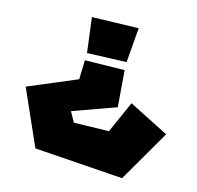

<svg xmlns="http://www.w3.org/2000/svg" viewBox="-66 -484 689 672"><g transform="rotate(10 279.0 -147.5)"><path d="M210 -263 202 -194 22 -136 93 71 410 121 535 -57 397 -143 336 -33 210 -41 193 -79 352 -121 353 -253ZM208 -416 213 -289 355 -282 376 -406Z"/></g></svg>

Font: Super Mario
Style: Regular
Weight: 400
Version: Version 1.0